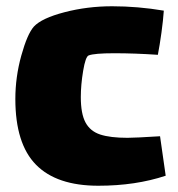

<svg xmlns="http://www.w3.org/2000/svg" viewBox="-20 -543 568 613"><path d="M509 18Q413 50 294 50Q161 50 95 -17Q29 -84 29 -227Q29 -297 48 -365.5Q67 -434 88 -458Q113 -485 186 -504Q259 -523 338 -523Q420 -523 503 -509Q501 -479 495.5 -439Q490 -399 484 -368Q411 -373 345 -373Q281 -373 263 -366Q253 -362 245.5 -317Q238 -272 238 -233Q238 -180 253 -152Q268 -124 300 -113.5Q332 -103 387 -103Q411 -103 491 -108Z"/></svg>

Font: Lalezar
Style: Regular
Weight: 400
Designer: Borna Izadpanah
Foundry: Borna Izadpanah
Version: Version 1.003;November 28, 2018;FontCreator 11.5.0.2421 64-b